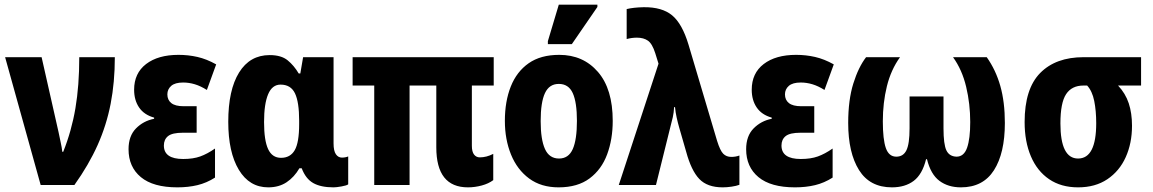

<svg xmlns="http://www.w3.org/2000/svg" viewBox="-20 -796 4961 826"><path d="M155 0 2 -550H159L232 -227Q236 -206 241 -184Q246 -162 248 -143H252Q288 -233 304.5 -330.5Q321 -428 321 -550H474Q474 -442 456 -349.5Q438 -257 400 -172Q362 -87 300 0Z M743 10Q639 10 586 -34Q533 -78 533 -154Q533 -211 565 -243.5Q597 -276 643 -285V-290Q600 -302 578.5 -333.5Q557 -365 557 -410Q557 -481 608.5 -520.5Q660 -560 748 -560Q790 -560 829.5 -551Q869 -542 910 -519L870 -409Q843 -426 818 -433.5Q793 -441 768 -441Q733 -441 716.5 -426.5Q700 -412 700 -390Q700 -366 717 -352.5Q734 -339 770 -339H826V-225H767Q721 -225 703 -210.5Q685 -196 685 -170Q685 -112 768 -112Q811 -112 841.5 -123Q872 -134 905 -157V-32Q869 -9 829.5 0.5Q790 10 743 10Z M1134 10Q1053 10 1007.5 -65.5Q962 -141 962 -272Q962 -409 1008.5 -484Q1055 -559 1140 -559Q1190 -559 1217.5 -536.5Q1245 -514 1265 -480H1272L1284 -550H1415V-179Q1415 -147 1425 -132.5Q1435 -118 1451 -118Q1466 -118 1478 -123V-3Q1472 2 1449.5 6Q1427 10 1415 10Q1360 10 1327.5 -8.5Q1295 -27 1278 -72H1268Q1246 -34 1213 -12Q1180 10 1134 10ZM1189 -117Q1229 -117 1248 -150Q1267 -183 1267 -262V-277Q1267 -357 1249 -394.5Q1231 -432 1187 -432Q1151 -432 1133.5 -390.5Q1116 -349 1116 -271Q1116 -192 1133.5 -154.5Q1151 -117 1189 -117Z M1993 10Q1857 10 1857 -162V-428H1742V0H1590V-428H1497V-550H2104V-428H2010V-169Q2010 -143 2019.5 -131Q2029 -119 2044 -119Q2073 -119 2102 -134V-21Q2082 -6 2052.5 2Q2023 10 1993 10Z M2616 -276Q2616 -197 2592 -132Q2568 -67 2516.5 -28.5Q2465 10 2383 10Q2308 10 2256.5 -28Q2205 -66 2178.5 -131Q2152 -196 2152 -276Q2152 -360 2177.5 -424Q2203 -488 2254.5 -524Q2306 -560 2386 -560Q2489 -560 2552.5 -486.5Q2616 -413 2616 -276ZM2306 -275Q2306 -196 2324.5 -155Q2343 -114 2385 -114Q2426 -114 2444 -154.5Q2462 -195 2462 -276Q2462 -356 2444 -395.5Q2426 -435 2384 -435Q2343 -435 2324.5 -395.5Q2306 -356 2306 -275ZM2337 -606V-619L2384 -776H2550V-766L2440 -606Z M3089 10Q3023 10 2988.5 -26Q2954 -62 2932 -143L2902 -247Q2896 -268 2891 -290.5Q2886 -313 2884 -335H2880Q2879 -312 2874.5 -292Q2870 -272 2865 -254L2802 0H2642L2813 -522L2799 -567Q2786 -608 2767.5 -621Q2749 -634 2720 -634Q2698 -634 2676 -628V-757Q2705 -764 2749 -765Q2828 -766 2871.5 -730Q2915 -694 2942 -604L3065 -190Q3078 -148 3091.5 -134.5Q3105 -121 3126 -121Q3145 -121 3161 -127V-1Q3148 4 3127.5 7Q3107 10 3089 10Z M3400 10Q3296 10 3243 -34Q3190 -78 3190 -154Q3190 -211 3222 -243.5Q3254 -276 3300 -285V-290Q3257 -302 3235.5 -333.5Q3214 -365 3214 -410Q3214 -481 3265.5 -520.5Q3317 -560 3405 -560Q3447 -560 3486.5 -551Q3526 -542 3567 -519L3527 -409Q3500 -426 3475 -433.5Q3450 -441 3425 -441Q3390 -441 3373.5 -426.5Q3357 -412 3357 -390Q3357 -366 3374 -352.5Q3391 -339 3427 -339H3483V-225H3424Q3378 -225 3360 -210.5Q3342 -196 3342 -170Q3342 -112 3425 -112Q3468 -112 3498.5 -123Q3529 -134 3562 -157V-32Q3526 -9 3486.5 0.5Q3447 10 3400 10Z M3817 10Q3722 10 3675.5 -64.5Q3629 -139 3629 -267Q3629 -366 3651 -436.5Q3673 -507 3706 -550H3852Q3813 -496 3795.5 -425Q3778 -354 3778 -274Q3778 -196 3791 -159Q3804 -122 3836 -122Q3866 -122 3879.5 -149.5Q3893 -177 3893 -244V-381H4039V-244Q4039 -175 4051.5 -149Q4064 -123 4095 -122Q4127 -122 4140.5 -160.5Q4154 -199 4154 -271Q4154 -349 4136.5 -422.5Q4119 -496 4080 -550H4225Q4264 -495 4283.5 -426Q4303 -357 4303 -267Q4303 -137 4256 -63.5Q4209 10 4114 10Q4059 10 4021.5 -18Q3984 -46 3968 -111H3964Q3948 -46 3911 -18Q3874 10 3817 10Z M4618 10Q4545 10 4493.5 -25Q4442 -60 4415 -123.5Q4388 -187 4388 -271Q4388 -414 4455 -482Q4522 -550 4642 -550H4889V-428H4790Q4822 -394 4836 -351.5Q4850 -309 4850 -255Q4850 -180 4823 -120Q4796 -60 4744 -25Q4692 10 4618 10ZM4618 -114Q4696 -114 4696 -266Q4696 -319 4687.5 -361.5Q4679 -404 4657 -428H4641Q4591 -428 4566.5 -391Q4542 -354 4542 -265Q4542 -114 4618 -114Z"/></svg>

Font: Noto Sans Condensed ExtraBold
Style: Regular
Weight: 800
Width: 3
Designer: Monotype Design Team
Foundry: Monotype Imaging Inc.
Version: Version 2.013; ttfautohint (v1.8.4.7-5d5b)